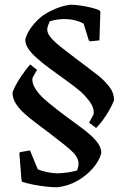

<svg xmlns="http://www.w3.org/2000/svg" viewBox="-20 -675 551 813"><path d="M387 -133 357 -156Q362 -165 370 -178.5Q378 -192 377 -198Q377 -220 362 -241.5Q347 -263 324 -285Q300 -306 264.5 -331.5Q229 -357 194 -382.5Q159 -408 135 -430Q113 -449 100 -468.5Q87 -488 87 -508Q94 -535 114.5 -562Q135 -589 161 -609Q186 -626 216.5 -638.5Q247 -651 278 -655Q304 -655 341.5 -648Q379 -641 402 -631L405 -624L401 -504L361 -500L356 -504L334 -575Q303 -592 263 -594Q227 -596 191 -585Q187 -576 183.5 -567Q180 -558 180 -549Q180 -532 201 -509Q214 -495 241 -473.5Q268 -452 299.5 -428.5Q331 -405 358.5 -384Q386 -363 401 -351Q428 -328 445.5 -304Q463 -280 463 -251Q452 -222 430.5 -188.5Q409 -155 387 -133ZM222 118Q202 118 174.5 115Q147 112 119.5 106.5Q92 101 74 95L71 88L62 -26L65 -31L107 -38L140 42Q177 57 221 59Q240 59 264.5 55.5Q289 52 306 47Q310 38 311.5 28.5Q313 19 312 10Q310 -7 292 -27Q279 -41 251.5 -63Q224 -85 191 -110Q158 -135 129.5 -156.5Q101 -178 86 -192Q62 -213 47.5 -235.5Q33 -258 33 -284Q44 -313 66 -346.5Q88 -380 108 -402L137 -379Q132 -370 124 -357Q116 -344 117 -338Q117 -324 123.5 -310.5Q130 -297 140 -285Q155 -265 185.5 -240Q216 -215 250.5 -189Q285 -163 315.5 -141Q346 -119 361 -105Q383 -86 396 -66.5Q409 -47 409 -27Q401 5 373.5 37Q346 69 307 91Q268 113 222 118Z"/></svg>

Font: Labrada Medium
Style: Regular
Weight: 500
Designer: Mercedes Jáuregui
Foundry: Omnibus-Type Team
Version: Version 1.000; ttfautohint (v1.8.4.7-5d5b)